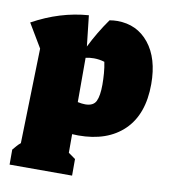

<svg xmlns="http://www.w3.org/2000/svg" viewBox="-82 -577 732 832"><g transform="rotate(10 283.5 -160.5)"><path d="M16 188V122Q24 113 31 104.5Q38 96 48 88L59 -330L-3 -434Q117 -500 242 -509L257 -374Q290 -441 334 -503Q352 -506 368 -506Q455 -506 507.5 -440.5Q560 -375 560 -262Q560 -129 487.5 -58.5Q415 12 287 12Q274 12 260 11V93L291 115V188ZM296 -329Q278 -329 260 -325V-130Q279 -126 293 -126Q329 -126 340.5 -150Q352 -174 352 -223Q352 -246 350 -272Q348 -298 343 -322Q320 -329 296 -329Z"/></g></svg>

Font: Piazzolla Black
Style: Regular
Weight: 900
Designer: Juan Pablo del Peral
Foundry: Huerta Tipografica
Version: Version 1.330